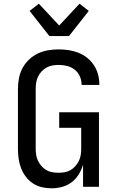

<svg xmlns="http://www.w3.org/2000/svg" viewBox="-20 -1010 640 1038"><path d="M259 8Q232 8 206 2Q180 -4 157.5 -19Q135 -34 119 -55.5Q103 -77 93.5 -102Q84 -127 80.5 -153.5Q77 -180 77 -206V-529Q77 -558 82.5 -587Q88 -616 101.5 -641.5Q115 -667 136.5 -687.5Q158 -708 184 -720.5Q210 -733 239 -738Q268 -743 297 -743Q324 -743 351 -739Q378 -735 403.5 -725Q429 -715 450.5 -698Q472 -681 487 -658.5Q502 -636 509.5 -609.5Q517 -583 517 -556V-551H421V-554Q421 -577 411 -598.5Q401 -620 383 -634Q365 -648 342.5 -653.5Q320 -659 297 -659Q280 -659 263 -656Q246 -653 231 -644.5Q216 -636 204.5 -623.5Q193 -611 185.5 -595.5Q178 -580 175.5 -563Q173 -546 173 -529V-206Q173 -189 175.5 -172.5Q178 -156 185.5 -140.5Q193 -125 204.5 -112Q216 -99 230.5 -90.5Q245 -82 262 -79Q279 -76 296 -76Q313 -76 330 -79Q347 -82 361.5 -90.5Q376 -99 387.5 -112Q399 -125 406.5 -140.5Q414 -156 416.5 -172.5Q419 -189 419 -206V-319H300V-403H515V0H429V-120Q421 -92 405.5 -67Q390 -42 367 -24.5Q344 -7 315.5 0.5Q287 8 259 8ZM247 -815 140 -951 190 -990 300 -872 410 -990 460 -951 353 -815Z"/></svg>

Font: Iosevka Fixed Curly Md Ex
Style: Regular
Weight: 500
Width: 7
Monospace: yes
Designer: Belleve Invis
Foundry: Belleve Invis
Version: Version 30.1.2